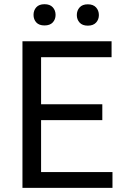

<svg xmlns="http://www.w3.org/2000/svg" viewBox="-20 -911 640 931"><path d="M476.1 -328.6V-405.3H179.2V-633.8H521V-710.9H88.9V0H525.4V-76.7H179.2V-328.6ZM142.6 -838.9Q142.6 -816.9 156 -802.2Q169.4 -787.6 195.8 -787.6Q222.2 -787.6 235.8 -802.2Q249.5 -816.9 249.5 -838.9Q249.5 -860.8 235.8 -875.7Q222.2 -890.6 195.8 -890.6Q169.4 -890.6 156 -875.7Q142.6 -860.8 142.6 -838.9ZM352.5 -837.9Q352.5 -816.4 366 -801.5Q379.4 -786.6 405.8 -786.6Q432.1 -786.6 445.8 -801.5Q459.5 -816.4 459.5 -837.9Q459.5 -859.9 445.8 -875Q432.1 -890.1 405.8 -890.1Q379.4 -890.1 366 -875Q352.5 -859.9 352.5 -837.9Z"/></svg>

Font: Roboto Mono
Style: Regular
Weight: 400
Monospace: yes
Designer: Google
Version: Version 3.000